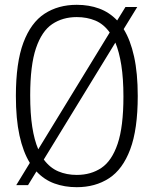

<svg xmlns="http://www.w3.org/2000/svg" viewBox="-20 -769 638 798"><path d="M96.5 0.5H47.5L104 -92Q76 -137.5 61 -206Q46 -274.5 46 -370Q46 -508.5 77.2 -591.8Q108.5 -675 165.2 -712Q222 -749 299 -749Q350 -749 392.2 -733.5Q434.5 -718 467 -684L501.5 -740H550.5L494 -648Q522 -603 537.2 -534.2Q552.5 -465.5 552.5 -370Q552.5 -231.5 521.2 -148.2Q490 -65 433 -28Q376 9 299 9Q248.5 9 206 -6.5Q163.5 -22 131.5 -56.5ZM105.5 -372.5Q105.5 -297 114 -242Q122.5 -187 139 -148.5L436 -634Q411 -669 376.2 -683.5Q341.5 -698 299 -698Q240.5 -698 197 -668.8Q153.5 -639.5 129.5 -568.5Q105.5 -497.5 105.5 -372.5ZM299 -42Q358 -42 401.5 -71.2Q445 -100.5 469 -171.5Q493 -242.5 493 -367.5Q493 -443 484.2 -498.2Q475.5 -553.5 459.5 -592L162 -106Q187.5 -71.5 222.2 -56.8Q257 -42 299 -42Z"/></svg>

Font: Encode Sans Cnd Lt
Style: Regular
Weight: 300
Width: 3
Designer: Multiple Designers
Foundry: Impallari Type
Version: Version 3.002; ttfautohint (v1.8.3) -l 8 -r 50 -G 200 -x 14 